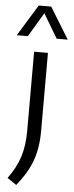

<svg xmlns="http://www.w3.org/2000/svg" viewBox="-99 -843 428 1107"><g transform="rotate(5 115.5 -289.0)"><path d="M39.5 232 -13.5 196Q34 131 54.8 66.5Q75.5 2 75.5 -85V-542.5H155.5V-89.5Q155.5 7.5 128.5 81.8Q101.5 156 39.5 232ZM-32.5 -628.5 79 -810H151L262.5 -628.5H198.5L115 -768.5L31.5 -628.5Z"/></g></svg>

Font: Encode Sans
Style: Regular
Weight: 400
Designer: Multiple Designers
Foundry: Impallari Type
Version: Version 3.002; ttfautohint (v1.8.3) -l 8 -r 50 -G 200 -x 14 